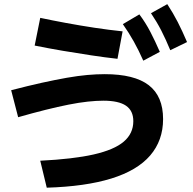

<svg xmlns="http://www.w3.org/2000/svg" viewBox="-20 -872 920 917"><path d="M172.2 -104.4Q330 -112.2 427.8 -134.4Q525.6 -156.7 571.1 -195.6Q616.7 -234.4 616.7 -293.3Q616.7 -343.3 581.7 -367.2Q546.7 -391.1 473.3 -391.1Q441.1 -391.1 399.4 -386.7Q357.8 -382.2 307.2 -372.2Q256.7 -362.2 196.7 -347.2Q136.7 -332.2 66.7 -312.2L33.3 -441.1Q114.4 -462.2 180 -476.7Q245.6 -491.1 299.4 -500.6Q353.3 -510 397.2 -513.9Q441.1 -517.8 480 -517.8Q622.2 -517.8 690.6 -465Q758.9 -412.2 758.9 -303.3Q758.9 -201.1 697.2 -129.4Q635.6 -57.8 511.7 -19.4Q387.8 18.9 203.3 24.4ZM541.1 -591.1Q481.1 -597.8 415 -607.8Q348.9 -617.8 280 -629.4Q211.1 -641.1 145.6 -654.4L172.2 -786.7Q230 -774.4 296.1 -762.2Q362.2 -750 431.7 -739.4Q501.1 -728.9 565.6 -722.2ZM664.4 -582.2Q642.2 -632.2 618.9 -673.9Q595.6 -715.6 566.7 -756.7L645.6 -803.3Q675.6 -763.3 698.3 -719.4Q721.1 -675.6 743.3 -624.4ZM793.3 -632.2Q772.2 -683.3 750.6 -725.6Q728.9 -767.8 701.1 -808.9L778.9 -852.2Q806.7 -810 828.9 -766.7Q851.1 -723.3 873.3 -671.1Z"/></svg>

Font: Paperlogy 7 Bold
Style: Regular
Weight: 700
Designer: redesigned by Lee Juim, glyphs from Gmarket Sans & Montserrat
Foundry: PT&
Version: Version 1.001